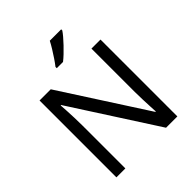

<svg xmlns="http://www.w3.org/2000/svg" viewBox="-251 -1103 1261 1261"><g transform="rotate(-45 380.0 -472.0)"><path d="M663 0H558L176 -593H172Q174 -570 175.5 -538.5Q177 -507 178.5 -471.5Q180 -436 180 -399V0H97V-714H201L582 -123H586Q585 -139 583.5 -171Q582 -203 580.5 -241Q579 -279 579 -311V-714H663ZM528 -934Q519 -920 502 -900Q485 -880 464.5 -858.5Q444 -837 423.5 -817.5Q403 -798 385 -784H327V-796Q342 -815 359.5 -841Q377 -867 394 -894.5Q411 -922 422 -944H528Z"/></g></svg>

Font: Noto Sans Lao UI
Style: Regular
Weight: 400
Designer: Monotype Design Team
Foundry: Monotype Imaging Inc.
Version: Version 2.000